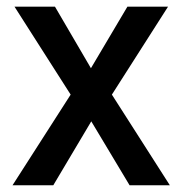

<svg xmlns="http://www.w3.org/2000/svg" viewBox="-20 -548 540 568"><path d="M249 -346.2 356.9 -528.3H477.1L311 -268.1L482.4 0H363.3L250 -189L137.7 0H17.1L189 -268.1L22.9 -528.3H142.6Z"/></svg>

Font: Heebo Medium
Style: Regular
Weight: 500
Designer: Oded Ezer
Foundry: Ezer Type House
Version: Version 3.100